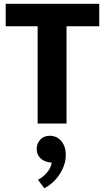

<svg xmlns="http://www.w3.org/2000/svg" viewBox="-20 -650 551 1010"><path d="M502 -630V-512H330V0H178V-512H10V-630ZM235 203Q207 198 190 179.5Q173 161 173 133Q173 106 191.5 85Q210 64 244 64Q257 64 271.5 69.5Q286 75 298 87Q310 99 318 118.5Q326 138 326 166Q326 195 316 222Q306 249 290.5 271.5Q275 294 254.5 312Q234 330 213 340L180 296Q206 282 226.5 258.5Q247 235 252 206Z"/></svg>

Font: Mukta ExtraBold
Style: Regular
Weight: 800
Designer: Girish Dalvi and Yashodeep Gholap
Foundry: Ek Type
Version: Version 2.538;PS 1.002;hotconv 16.6.51;makeotf.lib2.5.65220;